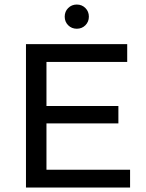

<svg xmlns="http://www.w3.org/2000/svg" viewBox="-20 -842 656 862"><path d="M564 -80H188.6V-288H511.5V-366.2H188.6V-564H551.1V-644H96.6V0H564ZM286.1 -728.6C296.5 -718.2 309.4 -713 324.8 -713C340.1 -713 353 -718.2 363.4 -728.6C373.8 -739.1 379 -751.9 379 -767.3C379 -782.6 373.8 -795.5 363.4 -805.9C353 -816.3 340.1 -821.6 324.8 -821.6C309.4 -821.6 296.5 -816.3 286.1 -805.9C275.7 -795.5 270.5 -782.6 270.5 -767.3C270.5 -751.9 275.7 -739.1 286.1 -728.6Z"/></svg>

Font: Montserrat Ace
Style: Regular
Weight: 500
Designer: Julieta Ulanovsky
Foundry: Julieta Ulanovsky
Version: Version 1